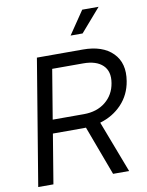

<svg xmlns="http://www.w3.org/2000/svg" viewBox="-101 -1023 837 1094"><g transform="rotate(-10 317.5 -476.0)"><path d="M29.8 0 150.4 -727.5H416.5Q530.3 -727.5 589.1 -668.2Q647.9 -608.9 630.9 -506.8Q618.2 -429.2 567.4 -375.5Q516.6 -321.8 441.4 -299.8L555.7 0H462.9L356.4 -286.1Q348.6 -285.6 340.3 -285.6H165L117.7 0ZM177.7 -363.8H357.9Q433.6 -363.8 483.4 -404.1Q533.2 -444.3 543.9 -510.7Q555.2 -577.1 517.6 -613.3Q480 -649.4 404.3 -649.4H225.1ZM361.3 -817.9 452.1 -951.7H546.9L430.7 -817.9Z"/></g></svg>

Font: Inter Display
Style: Italic
Weight: 400
Italic angle: -9.39999°
Designer: Rasmus Andersson
Foundry: rsms
Version: Version 4.000;git-a52131595